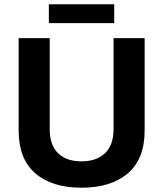

<svg xmlns="http://www.w3.org/2000/svg" viewBox="-20 -864 762 896"><path d="M360 12Q223 12 145 -55Q67 -122 67 -255V-686H212V-262Q212 -187 251 -149Q290 -111 360 -111Q430 -111 470 -149Q510 -187 510 -262V-686H655V-255Q655 -122 576.5 -55Q498 12 360 12ZM208 -756V-844H513V-756Z"/></svg>

Font: Archivo VF Beta
Style: Regular
Weight: 400
Designer: Hector Gatti
Foundry: Omnibus-Type
Version: Version 1.002